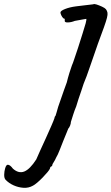

<svg xmlns="http://www.w3.org/2000/svg" viewBox="-70 -710 544 937"><path d="M91 196Q70 208 45 206.5Q20 205 -3.5 194.5Q-27 184 -43 167Q-50 159 -49.5 142Q-49 125 -45 112Q-40 94 -32 94Q-21 94 -7 113Q21 138 48.5 127Q76 116 107 68Q113 53 126 25Q139 -3 153.5 -35Q168 -67 180 -94.5Q192 -122 196 -134Q196 -134 196.5 -137.5Q197 -141 201 -145Q202 -149 206 -161Q210 -173 214 -189Q218 -200 225.5 -222Q233 -244 241.5 -268Q250 -292 256 -308Q261 -329 268.5 -353.5Q276 -378 281 -391Q285 -399 293 -423.5Q301 -448 311 -477Q323 -516 333 -546.5Q343 -577 348 -596Q353 -615 351 -618Q351 -618 333.5 -615Q316 -612 295 -608Q278 -601 261 -600.5Q244 -600 246 -610Q246 -614 246 -616.5Q246 -619 246 -619Q243 -617 238 -622Q233 -627 229 -635.5Q225 -644 225 -649Q225 -657 247.5 -666Q270 -675 301 -679Q321 -682 346.5 -684.5Q372 -687 385 -689Q389 -692 401.5 -688Q414 -684 428 -677.5Q442 -671 447 -665Q453 -657 454.5 -648Q456 -639 452 -623Q448 -607 437.5 -577.5Q427 -548 408 -497Q386 -435 369 -384.5Q352 -334 338 -301Q335 -290 327.5 -269Q320 -248 313 -226.5Q306 -205 302 -191Q294 -172 287 -150Q280 -128 276 -115Q276 -107 272 -97Q268 -87 263 -82Q263 -82 256 -64.5Q249 -47 239 -23Q231 -3 221.5 21.5Q212 46 204 59Q199 71 192 81.5Q185 92 185 96Q185 96 184.5 99Q184 102 180 102Q180 102 177 104.5Q174 107 174 112Q172 118 162 130Q152 142 138.5 156Q125 170 112 181Q99 192 91 196Z"/></svg>

Font: Caveat SemiBold
Style: Regular
Weight: 600
Designer: Pablo Impallari
Foundry: Pablo Impallari
Version: Version 2.000